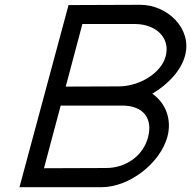

<svg xmlns="http://www.w3.org/2000/svg" viewBox="-20 -760 796 800"><path d="M614.6 -369.6C679.9 -408.3 734.1 -464.8 751.1 -528.3C781.5 -641.7 676.4 -740 564.8 -740L305.5 -739H265.5L254.8 -699L71.9 -20L61.1 20H101.1H401.1C401.7 20 402.3 20 402.9 20C519.1 20 647.9 -80 677.6 -190.6C697.2 -263.7 669.1 -331.9 614.6 -369.6ZM253.9 -399.2 323.3 -660H543.3C631 -659 690.7 -601.7 670.3 -525.6C651 -453.3 559.1 -400 473.7 -400ZM232.8 -320H452.2C453.4 -320 454.6 -320 455.8 -320H492.2C577.2 -319 617.9 -266.5 596.6 -187C576.3 -111.1 504.9 -60 422.6 -60L163.3 -59Z"/></svg>

Font: Nordica Advanced
Style: RegularObl
Weight: 300
Version: Version 1.07